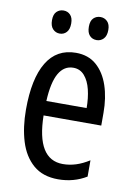

<svg xmlns="http://www.w3.org/2000/svg" viewBox="-83 -772 584 836"><g transform="rotate(10 209.0 -354.0)"><path d="M215 -546Q270 -546 306 -514.5Q342 -483 360 -429.5Q378 -376 378 -309V-253H123Q126 -59 242 -59Q271 -59 299.5 -68Q328 -77 358 -96V-24Q302 10 233 10Q165 10 123 -26.5Q81 -63 62 -125Q43 -187 43 -265Q43 -402 86.5 -474Q130 -546 215 -546ZM215 -480Q174 -480 151 -440Q128 -400 124 -317H302Q302 -361 293 -398Q284 -435 264.5 -457.5Q245 -480 215 -480ZM87 -668Q87 -694 99.5 -706Q112 -718 130 -718Q148 -718 160 -705.5Q172 -693 172 -668Q172 -642 160 -629Q148 -616 130 -616Q112 -616 99.5 -629Q87 -642 87 -668ZM250 -668Q250 -694 262.5 -706Q275 -718 293 -718Q311 -718 323.5 -705.5Q336 -693 336 -668Q336 -642 323.5 -629Q311 -616 293 -616Q274 -616 262 -629Q250 -642 250 -668Z"/></g></svg>

Font: Noto Sans Oriya ExtCond
Style: Regular
Weight: 400
Width: 2
Designer: Amélie Bonet and Sol Matas
Foundry: Google LLC
Version: Version 2.006; ttfautohint (v1.8.4.7-5d5b)